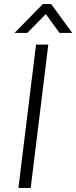

<svg xmlns="http://www.w3.org/2000/svg" viewBox="-20 -918 373 938"><path d="M189 -898H230L333 -757H271L204 -849L113 -757H51ZM156 -700H216L130 0H70Z"/></svg>

Font: Haskoy Light
Style: Italic
Weight: 300
Designer: Ertekin Erdin
Foundry: Ertekin Erdin
Version: Version 2.000; ttfautohint (v1.8.4.7-5d5b)